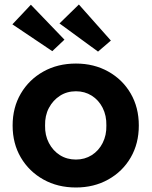

<svg xmlns="http://www.w3.org/2000/svg" viewBox="-20 -822 673 852"><path d="M36 -265Q36 -345 72.5 -407Q109 -469 172.5 -504.5Q236 -540 317 -540Q397 -540 460.5 -504.5Q524 -469 560 -407Q596 -345 596 -265Q596 -185 560 -123Q524 -61 460.5 -25.5Q397 10 317 10Q236 10 172.5 -25.5Q109 -61 72.5 -123Q36 -185 36 -265ZM452 -265Q453 -309 435.5 -343.5Q418 -378 387 -397.5Q356 -417 317 -417Q277 -417 246 -397Q215 -377 197 -343Q179 -309 180 -265Q179 -222 197 -187.5Q215 -153 246 -133.5Q277 -114 317 -114Q356 -114 387 -133.5Q418 -153 435.5 -187.5Q453 -222 452 -265ZM415 -593 244 -718 330 -802 472 -642ZM117 -801 266 -646 212 -595 35 -714Z"/></svg>

Font: Mach SemiBold
Style: Regular
Weight: 600
Version: Version 1.002